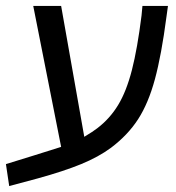

<svg xmlns="http://www.w3.org/2000/svg" viewBox="-51 -583 594 647"><path d="M515 -563 510 -527Q493 -397 471 -316Q449 -235 414.5 -181.5Q380 -128 323 -85Q281 -54 222.5 -30Q164 -6 77 18L-20 44L-31 -30L66 -60L155 -88L61 -563H155L233 -122Q263 -140 277 -151Q319 -183 347 -229Q375 -275 393.5 -347Q412 -419 426 -531L429 -563Z"/></svg>

Font: FiraGO Book
Style: Italic
Weight: 350
Italic angle: -8°
Designer: bBox Type GmbH
Foundry: bBox Type GmbH
Version: Version 1.001